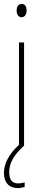

<svg xmlns="http://www.w3.org/2000/svg" viewBox="-20 -744 217 981"><path d="M91 -724C71 -724 65 -706 65 -690C65 -672 73 -656 90 -656C106 -656 116 -670 116 -691C116 -707 110 -724 91 -724ZM27 136C27 88 51 48 103 0V-527H77V-4C30 39 0 88 0 140C0 189 27 217 71 217C85 217 98 214 106 211V188C100 190 84 193 72 193C42 193 27 174 27 136Z"/></svg>

Font: Noto Sans Devanagari UI ExtraCondensed Thin
Style: Regular
Weight: 100
Width: 2
Designer: Jelle Bosma - Monotype Design Team
Foundry: Monotype Imaging Inc.
Version: Version 2.004